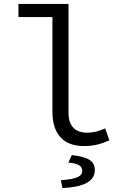

<svg xmlns="http://www.w3.org/2000/svg" viewBox="-20 -732 640 978"><path d="M407 12C460 12 492 2 537 -17L516 -78C483 -63 453 -56 425 -56C367 -56 329 -86 329 -157V-712H74V-645H247V-163C247 -48 304 12 407 12ZM298 226C404 221 463 193 463 135C463 90 433 68 346 58L328 96C374 100 399 112 399 138C399 165 374 180 290 186Z"/></svg>

Font: Hasklig
Style: Regular
Weight: 400
Monospace: yes
Designer: Paul D. Hunt, Teo Tuominen
Foundry: Adobe Systems Incorporated
Version: Version 2.030;PS 1.0;hotconv 16.6.51;makeotf.lib2.5.65220